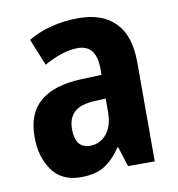

<svg xmlns="http://www.w3.org/2000/svg" viewBox="-69 -620 643 693"><g transform="rotate(-10 253.0 -273.5)"><path d="M263 -557Q351 -557 398 -508.5Q445 -460 445 -363V0H347L324 -73H321Q293 -31 260 -10.5Q227 10 173 10Q103 10 68 -39.5Q33 -89 33 -162Q33 -248 84 -291Q135 -334 234 -338L310 -341V-363Q310 -451 242 -451Q214 -451 183 -441Q152 -431 118 -412L78 -510Q116 -533 163.5 -545Q211 -557 263 -557ZM266 -252Q216 -249 193.5 -227.5Q171 -206 171 -166Q171 -96 226 -96Q262 -96 286 -125Q310 -154 310 -205V-254Z"/></g></svg>

Font: Noto Sans Thai Cond
Style: Bold
Weight: 700
Width: 3
Designer: Monotype Design Team
Foundry: Monotype Imaging Inc.
Version: Version 2.002; ttfautohint (v1.8.4.7-5d5b)